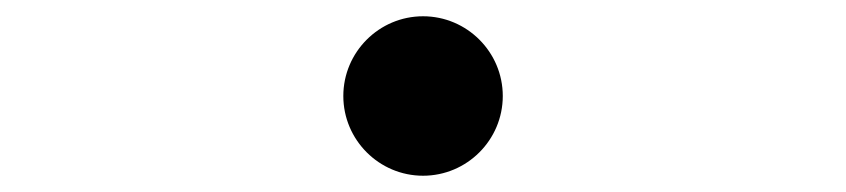

<svg xmlns="http://www.w3.org/2000/svg" viewBox="-20 -498 1040 236"><path d="M500 -282C554 -282 598 -326 598 -380C598 -434 554 -478 500 -478C446 -478 402 -434 402 -380C402 -326 446 -282 500 -282Z"/></svg>

Font: Noto Serif CJK SC Medium
Style: Regular
Weight: 500
Designer: Ryoko NISHIZUKA 西塚涼子 (kana & ideographs); Frank Grießhammer (Latin, Greek & Cyrillic); Wenlong ZHANG 张文龙 (bopomofo); San
Foundry: Adobe
Version: Version 2.001;hotconv 1.1.0;makeotfexe 2.6.0